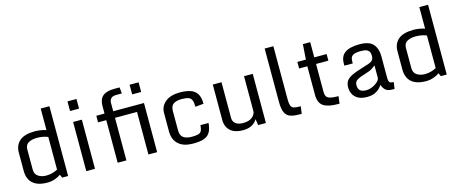

<svg xmlns="http://www.w3.org/2000/svg" viewBox="-43 -1339 4659 1953"><g transform="rotate(-15 2286.5 -362.0)"><path d="M72.3 -163.6V-358.9Q72.3 -437 124 -482.2Q175.8 -527.3 288.6 -527.3Q313 -527.3 346.2 -522Q379.4 -516.6 403.3 -507.8V-734.9H495.1V0H432.6L417.5 -34.2Q395 -16.6 356.2 -2.9Q317.4 10.7 277.3 10.7Q203.1 10.7 158 -12.2Q112.8 -35.2 92.5 -74.5Q72.3 -113.8 72.3 -163.6ZM403.3 -92.3V-435.5Q382.8 -445.3 352.3 -451.2Q321.8 -457 289.6 -457Q235.4 -457 199.7 -437Q164.1 -417 164.1 -369.1V-156.7Q164.1 -108.4 198.5 -85Q232.9 -61.5 283.2 -61.5Q322.3 -61.5 355 -72.3Q387.7 -83 403.3 -92.3Z M686.5 -517.6H778.3V0H686.5ZM685.1 -734.9H779.8V-633.3H685.1Z M1017.1 0V-448.2H930.7V-517.6H1017.1V-596.2Q1017.1 -668.9 1056.9 -701.9Q1096.7 -734.9 1176.3 -734.9H1234.4L1240.2 -669.9H1183.6Q1141.6 -669.9 1125.2 -651.4Q1108.9 -632.8 1108.9 -605V-517.6H1432.6V0H1340.8V-448.2H1108.9V0ZM1339.4 -633.3V-734.9H1434.1V-633.3Z M1814 10.7Q1736.8 10.7 1690.7 -13.9Q1644.5 -38.6 1624 -79.3Q1603.5 -120.1 1603.5 -168V-365.2Q1603.5 -438.5 1659.4 -482.9Q1715.3 -527.3 1811.5 -527.3Q1873.5 -527.3 1919.4 -512.9Q1965.3 -498.5 1990.5 -460.9Q2015.6 -423.3 2015.6 -353.5L1928.2 -345.2Q1928.2 -392.6 1917.5 -416.5Q1906.7 -440.4 1881.8 -448.7Q1856.9 -457 1814 -457Q1754.9 -457 1725.1 -435.8Q1695.3 -414.6 1695.3 -362.8V-160.2Q1695.3 -104.5 1726.8 -82Q1758.3 -59.6 1814 -59.6Q1859.4 -59.6 1883.1 -66.2Q1906.7 -72.8 1916.5 -92.5Q1926.3 -112.3 1929.7 -151.4H2014.6Q2009.8 -91.8 1989.3 -56.2Q1968.8 -20.5 1926.5 -4.9Q1884.3 10.7 1814 10.7Z M2335.4 10.7Q2272 10.7 2232.7 -10.3Q2193.4 -31.2 2175.3 -65.9Q2157.2 -100.6 2157.2 -141.6V-517.6H2249V-141.1Q2249 -102.5 2277.3 -81.1Q2305.7 -59.6 2353.5 -59.6Q2420.9 -59.6 2453.6 -88.9Q2486.3 -118.2 2486.3 -150.9V-517.6H2578.1V0H2496.1L2486.3 -64.9Q2466.8 -30.3 2429.4 -9.8Q2392.1 10.7 2335.4 10.7Z M2761.7 -174.8V-734.9H2853.5V-173.8Q2853.5 -131.8 2861.3 -110.1Q2869.1 -88.4 2889.6 -80.8Q2910.2 -73.2 2948.7 -73.2H2964.8L2954.1 3.9H2927.7Q2871.1 3.9 2834.2 -9.3Q2797.4 -22.5 2779.5 -61Q2761.7 -99.6 2761.7 -174.8Z M3134.3 -147.9V-448.2H3047.9V-517.6H3137.7L3148.9 -677.7H3226.1V-517.6H3356V-448.2H3226.1V-153.8Q3226.1 -102.5 3256.3 -87.9Q3286.6 -73.2 3352.1 -73.2H3362.3L3352.5 3.9H3338.9Q3232.9 3.9 3183.6 -29.3Q3134.3 -62.5 3134.3 -147.9Z M3642.1 10.7Q3585 10.7 3549.1 -9Q3513.2 -28.8 3496.3 -61.3Q3479.5 -93.8 3479.5 -130.9Q3479.5 -169.9 3494.9 -196.5Q3510.3 -223.1 3553 -244.9Q3595.7 -266.6 3678.2 -290.5Q3721.2 -303.2 3747.1 -313Q3772.9 -322.8 3784.7 -337.9Q3796.4 -353 3796.4 -381.3Q3796.4 -402.3 3789.8 -419.4Q3783.2 -436.5 3762.9 -446.8Q3742.7 -457 3701.2 -457Q3649.4 -457 3625.5 -446.3Q3601.6 -435.5 3595 -418.2Q3588.4 -400.9 3588.4 -379.9V-356.9H3500V-380.4Q3500 -457 3551.3 -492.2Q3602.5 -527.3 3704.1 -527.3Q3806.6 -527.3 3847.4 -479.5Q3888.2 -431.6 3888.2 -351.6V-130.9Q3888.2 -89.8 3898.7 -78.1Q3909.2 -66.4 3942.4 -66.4L3931.6 3.9H3913.1Q3861.3 3.9 3838.4 -16.4Q3815.4 -36.6 3803.7 -73.2Q3792.5 -55.7 3772.7 -36.1Q3752.9 -16.6 3721.4 -2.9Q3689.9 10.7 3642.1 10.7ZM3653.3 -57.6Q3681.2 -57.6 3711.4 -69.6Q3741.7 -81.5 3765.4 -101.3Q3789.1 -121.1 3796.4 -145V-281.2Q3785.6 -270.5 3759 -253.2Q3732.4 -235.8 3683.1 -221.7Q3623 -204.6 3595 -186.5Q3566.9 -168.5 3566.9 -133.8Q3566.9 -94.7 3587.2 -76.2Q3607.4 -57.6 3653.3 -57.6Z M4059.6 -163.6V-358.9Q4059.6 -437 4111.3 -482.2Q4163.1 -527.3 4275.9 -527.3Q4300.3 -527.3 4333.5 -522Q4366.7 -516.6 4390.6 -507.8V-734.9H4482.4V0H4419.9L4404.8 -34.2Q4382.3 -16.6 4343.5 -2.9Q4304.7 10.7 4264.6 10.7Q4190.4 10.7 4145.3 -12.2Q4100.1 -35.2 4079.8 -74.5Q4059.6 -113.8 4059.6 -163.6ZM4390.6 -92.3V-435.5Q4370.1 -445.3 4339.6 -451.2Q4309.1 -457 4276.9 -457Q4222.7 -457 4187 -437Q4151.4 -417 4151.4 -369.1V-156.7Q4151.4 -108.4 4185.8 -85Q4220.2 -61.5 4270.5 -61.5Q4309.6 -61.5 4342.3 -72.3Q4375 -83 4390.6 -92.3Z"/></g></svg>

Font: Monda
Style: Regular
Weight: 400
Designer: Vernon Adams
Foundry: Vernon Adams
Version: Version 2.100; ttfautohint (v1.8.3)